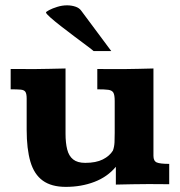

<svg xmlns="http://www.w3.org/2000/svg" viewBox="-20 -708 692 738"><path d="M232.9 10.3Q177.7 10.3 144.5 -13.7Q111.3 -37.6 96.9 -86.4Q82.5 -135.3 82.5 -209.5V-329.1Q82.5 -347.7 77.6 -355Q72.8 -362.3 59.3 -363.5Q45.9 -364.7 21 -364.7V-442.9Q31.7 -442.9 50 -442.9Q68.4 -442.9 84.7 -442.6Q101.1 -442.4 105.5 -442.4Q137.7 -442.9 168.7 -443.4Q199.7 -443.8 231.9 -444.8V-194.3Q231.9 -158.7 238.3 -133.5Q244.6 -108.4 261.2 -95.2Q277.8 -82 307.6 -82Q349.1 -82 375.2 -95.2Q401.4 -108.4 414.1 -129.4Q419.4 -144 420.2 -161.4Q420.9 -178.7 420.9 -197.8V-319.8Q420.9 -342.8 415.8 -351.8Q410.6 -360.8 396.2 -362.8Q381.8 -364.7 354 -364.7V-442.9Q377.4 -442.4 400.4 -442.4Q423.3 -442.4 452.6 -442.4Q482.9 -442.9 512 -443.4Q541 -443.8 569.8 -444.8V-108.9Q569.8 -89.4 582.3 -83.7Q594.7 -78.1 630.4 -78.1V0Q607.9 0 589.8 -0.2Q571.8 -0.5 553.2 -0.5Q521 0 489 0.2Q457 0.5 425.3 1.5Q425.3 -9.8 425.3 -22.9Q425.3 -36.1 425.3 -48.1Q425.3 -60.1 425.3 -66.9Q392.6 -27.8 342.5 -8.8Q292.5 10.3 232.9 10.3ZM339.8 -511.7Q334 -517.1 313.7 -532.2Q293.5 -547.4 267.3 -566.9Q241.2 -586.4 216.1 -606Q190.9 -625.5 174.1 -640.4Q157.2 -655.3 156.7 -660.2Q156.7 -662.6 168.9 -669.2Q181.2 -675.8 200 -681.6Q218.8 -687.5 237.8 -687.5Q254.4 -687.5 269.5 -682.6Q284.7 -677.7 292.5 -666.5L407.7 -511.7Z"/></svg>

Font: Kameron
Style: Bold
Weight: 700
Designer: Vernon Adams
Foundry: Vernon Adams
Version: Version 1.100